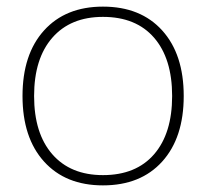

<svg xmlns="http://www.w3.org/2000/svg" viewBox="-20 -550 623 580"><path d="M291 10Q178 10 113 -62Q48 -134 48 -260Q48 -386 113 -458Q178 -530 291 -530Q405 -530 470 -458Q535 -386 535 -260Q535 -134 470 -62Q405 10 291 10ZM291 -21Q391 -21 445.5 -84Q500 -147 500 -260Q500 -373 445.5 -436Q391 -499 291 -499Q193 -499 138 -436Q83 -373 83 -260Q83 -147 138 -84Q193 -21 291 -21Z"/></svg>

Font: M PLUS 1 Thin ExtraLight
Style: Regular
Weight: 250
Version: Version 1.001